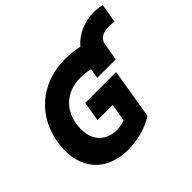

<svg xmlns="http://www.w3.org/2000/svg" viewBox="-185 -1066 1317 1317"><g transform="rotate(-45 473.5 -407.5)"><path d="M869.3 -825.3C780.9 -825.3 691.8 -789.4 637.4 -722.3C594.8 -731.9 545.5 -737.2 501.4 -737.2C268.5 -737.2 88.4 -585.2 61.1 -348C35.2 -130 157.7 9.9 368.6 9.9C443.9 9.9 548.7 -8.2 627.1 -62.5L687.1 -426.1H387.4L364 -283H510.7L489.7 -156.6C463.1 -146.3 437.5 -140.6 409.4 -140.6C302.9 -140.6 225.9 -216.6 241.1 -352.3C255 -483 344.5 -572.4 489.3 -572.4C518.8 -572.4 550.4 -568.5 579.5 -560.7L567.5 -489.7H746.8L767.8 -611.9C777.7 -672.2 827.1 -682.5 878.2 -682.5C893.8 -682.5 908.4 -679.7 924 -678.3L946.7 -815.3C919.7 -821.7 895.6 -825.3 869.3 -825.3Z"/></g></svg>

Font: TID UI Extra Bold
Style: Italic
Weight: 800
Italic angle: -9.39999°
Designer: The TID Project Authors
Foundry: Bakken & Bæck
Version: Version 1.001;hotconv 1.0.109;makeotfexe 2.5.65596